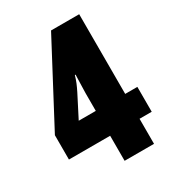

<svg xmlns="http://www.w3.org/2000/svg" viewBox="-173 -815 833 916"><g transform="rotate(-30 243.0 -357.0)"><path d="M243 -138H16V-272L250 -714H405V-275H472V-138H405V0H243ZM243 -275V-371Q243 -376 243.5 -391.5Q244 -407 244.5 -425.5Q245 -444 245.5 -458Q246 -472 246 -473H242Q236 -452 229 -435Q222 -418 211 -396L149 -275Z"/></g></svg>

Font: Noto Sans Devanagari UI ExtraCondensed Black
Style: Regular
Weight: 900
Width: 2
Designer: Jelle Bosma - Monotype Design Team
Foundry: Monotype Imaging Inc.
Version: Version 2.003